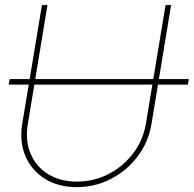

<svg xmlns="http://www.w3.org/2000/svg" viewBox="-20 -748 785 778"><path d="M745.1 -427.7 741.2 -405.3H15.1L19.5 -427.7ZM291 10.3Q216.3 10.3 162.1 -23.4Q107.9 -57.1 83 -115.5Q58.1 -173.8 70.3 -247.6L149.9 -727.5H172.4L92.8 -245.6Q81.5 -178.2 103.8 -125.5Q126 -72.8 174.8 -42.5Q223.6 -12.2 291.5 -12.2Q360.8 -12.2 420.2 -43Q479.5 -73.7 519.8 -127Q560.1 -180.2 571.3 -247.6L650.9 -727.5H673.3L593.8 -245.6Q581.5 -171.9 537.6 -114Q493.7 -56.2 429.4 -22.9Q365.2 10.3 291 10.3Z"/></svg>

Font: Inter 17pt Thin
Style: Italic
Weight: 250
Italic angle: -9.3988°
Version: Version 4.001;git-66647c0bb